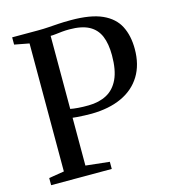

<svg xmlns="http://www.w3.org/2000/svg" viewBox="-111 -841 838 933"><g transform="rotate(-15 308.0 -375.0)"><path d="M108 -48.5V-692.5L34 -706.5V-743H164Q193 -743 217 -744.8Q241 -746.5 267.5 -748.2Q294 -750 331 -750Q430.5 -750 488 -724Q545.5 -698 570.2 -649.8Q595 -601.5 595 -534.5Q595 -455.5 560.8 -399.8Q526.5 -344 463 -314.8Q399.5 -285.5 311 -284.5Q296.5 -284.5 276.5 -285.2Q256.5 -286 239.5 -287.2Q222.5 -288.5 216.5 -289.5V-49L336 -36V0H31V-36ZM216.5 -334Q230.5 -331 255.2 -329Q280 -327 308 -327.5Q360 -328 398.8 -348.5Q437.5 -369 458.8 -414Q480 -459 480 -533.5Q480 -591.5 463.8 -630.2Q447.5 -669 410.8 -688.8Q374 -708.5 312 -708.5Q292.5 -708.5 275 -706.8Q257.5 -705 242.8 -703.2Q228 -701.5 216.5 -701.5Z"/></g></svg>

Font: Merriweather 72pt
Style: Regular
Weight: 400
Version: Version 2.100